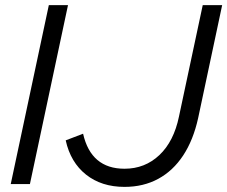

<svg xmlns="http://www.w3.org/2000/svg" viewBox="-20 -720 889 751"><path d="M22 0 171 -700H246L97 0ZM467 11Q377 11 316.5 -37Q256 -85 237 -171L305 -197Q336 -60 467 -60Q547 -60 603.5 -113.5Q660 -167 680 -264L773 -700H849L755 -258Q736 -172 696.5 -112Q657 -52 599 -20.5Q541 11 467 11Z"/></svg>

Font: Red Hat Display VF
Style: Italic
Weight: 300
Italic angle: -12°
Designer: Pentagram, MCKL
Foundry: Pentagram, MCKL
Version: Version 1.023